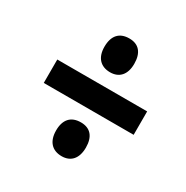

<svg xmlns="http://www.w3.org/2000/svg" viewBox="-129 -729 731 753"><g transform="rotate(30 236.5 -352.5)"><path d="M247 -466C288 -466 313 -493 313 -542C313 -592 290 -619 247 -619C202 -619 178 -592 178 -542C178 -493 204 -466 247 -466ZM43 -300H450V-406H43ZM247 -86C288 -86 313 -113 313 -163C313 -212 290 -239 247 -239C202 -239 178 -212 178 -163C178 -113 204 -86 247 -86Z"/></g></svg>

Font: Noto Sans ExtraCondensed
Style: Bold Italic
Weight: 700
Width: 2
Italic angle: -12°
Designer: Monotype Design Team
Foundry: Monotype Imaging Inc.
Version: Version 2.013